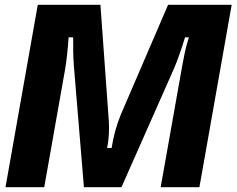

<svg xmlns="http://www.w3.org/2000/svg" viewBox="-20 -783 993 803"><path d="M3 0 138 -763H400L434 -292Q436 -270 436 -249Q436 -204 428 -164H447Q457 -234 485 -303L683 -763H949L814 0H652L742 -507Q747 -535 752.5 -561.5Q758 -588 770 -627H754Q729 -546 708 -497L488 0H331L289 -507Q285 -560 286 -627H267Q262 -553 253 -497L165 0Z"/></svg>

Font: Open Sauce Sans ExBold Italic
Style: Regular
Weight: 800
Italic angle: -10°
Designer: Alfredo Marco Pradil
Foundry: Creative Sauce Fz LLC
Version: Version 1.477